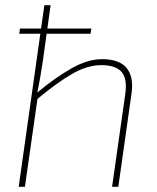

<svg xmlns="http://www.w3.org/2000/svg" viewBox="-20 -720 607 740"><path d="M332 -610 329 -590H54L57 -610ZM374 -492Q439 -492 467.5 -458.5Q496 -425 487 -360L436 0H412L463 -359Q471 -418 448 -443.5Q425 -469 370 -469Q317 -469 258.5 -435.5Q200 -402 121 -336L122 -362Q193 -421 255.5 -456.5Q318 -492 374 -492ZM175 -700 145 -484Q141 -456 135 -422Q129 -388 123 -360L125 -343L76 0H52L151 -700Z"/></svg>

Font: Exo 2 Thin
Style: Italic
Weight: 250
Italic angle: -8°
Designer: Natanael Gama
Foundry: Natanael Gama
Version: Version 2.010